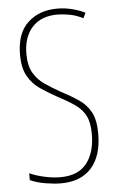

<svg xmlns="http://www.w3.org/2000/svg" viewBox="-53 -761 495 808"><g transform="rotate(-5 194.5 -357.0)"><path d="M346 -185Q346 -91 301 -40.5Q256 10 172 10Q144 10 107.5 4Q71 -2 42 -15V-44Q68 -32 104 -24Q140 -16 172 -16Q247 -16 283 -62Q319 -108 319 -185Q319 -233 305 -261.5Q291 -290 262 -310.5Q233 -331 189 -354Q151 -375 118.5 -397Q86 -419 66.5 -453.5Q47 -488 47 -545Q47 -634 95 -679Q143 -724 219 -724Q253 -724 285 -715.5Q317 -707 337 -696L326 -674Q297 -689 268 -694Q239 -699 219 -699Q149 -699 111.5 -657.5Q74 -616 74 -545Q74 -496 91.5 -465.5Q109 -435 138 -415Q167 -395 201 -376Q247 -352 279 -330Q311 -308 328.5 -275Q346 -242 346 -185Z"/></g></svg>

Font: Noto Sans Lao Looped ExtraCondensed Thin
Style: Regular
Weight: 100
Width: 2
Designer: Mark Frömberg, Ben Mitchell
Foundry: The Fontpad Ltd
Version: Version 1.002; ttfautohint (v1.8.4.7-5d5b)